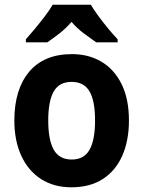

<svg xmlns="http://www.w3.org/2000/svg" viewBox="-20 -786 609 816"><path d="M528 -274Q528 -189 500 -125Q472 -61 417.5 -25.5Q363 10 283 10Q209 10 154.5 -25Q100 -60 70.5 -124Q41 -188 41 -274Q41 -406 104 -481Q167 -556 286 -556Q357 -556 411.5 -523.5Q466 -491 497 -428Q528 -365 528 -274ZM185 -274Q185 -191 208.5 -149.5Q232 -108 285 -108Q337 -108 360.5 -149.5Q384 -191 384 -274Q384 -357 360.5 -397.5Q337 -438 284 -438Q232 -438 208.5 -397.5Q185 -357 185 -274ZM366 -766Q379 -744 398.5 -717.5Q418 -691 439.5 -665Q461 -639 480 -619V-606H389Q366 -622 337 -643.5Q308 -665 284 -693Q260 -665 231.5 -643Q203 -621 181 -606H90V-619Q107 -638 129 -664.5Q151 -691 171.5 -718Q192 -745 204 -766Z"/></svg>

Font: Noto Sans Gurmukhi UI SemiCondensed
Style: Bold
Weight: 700
Width: 4
Designer: Jelle Bosma - Monotype Design Team
Foundry: Monotype Imaging Inc.
Version: Version 2.004; ttfautohint (v1.8.4.7-5d5b)